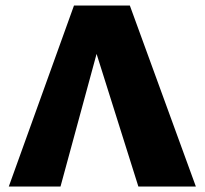

<svg xmlns="http://www.w3.org/2000/svg" viewBox="-20 -678 745 698"><path d="M12 0 249 -658H452L692 0H483L293 -603H364L200 0Z"/></svg>

Font: Ysabeau Office Black
Style: Regular
Weight: 900
Designer: Christian Thalmann (Catharsis Fonts)
Version: Version 2.001;gftools[0.9.30]; featfreeze: tnum,lnum,ss02